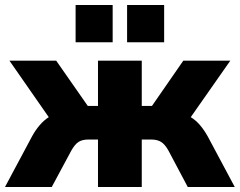

<svg xmlns="http://www.w3.org/2000/svg" viewBox="-33 -752 964 772"><path d="M-13 0 96 -204Q109 -228 126 -248Q143 -268 163 -281L5 -508H193L320 -326H361V-508H537V-326H578L704 -508H893L734 -281Q755 -268 771.5 -248.5Q788 -229 802 -204L911 0H722L644 -147Q630 -172 614.5 -181.5Q599 -191 575 -191H537V0H361V-191H322Q298 -191 283 -181.5Q268 -172 254 -147L175 0ZM478 -582V-732H627V-582ZM271 -582V-732H420V-582Z"/></svg>

Font: Mulish Black
Style: Regular
Weight: 900
Designer: Vernon Adams
Foundry: Vernon Adams
Version: Version 3.603; ttfautohint (v1.8.3)